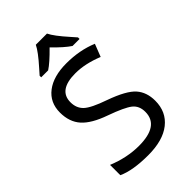

<svg xmlns="http://www.w3.org/2000/svg" viewBox="-273 -1034 1146 1146"><g transform="rotate(-45 300.0 -460.5)"><path d="M68.8 -23.9V-110.8Q171.9 -68.8 271 -68.8Q441.9 -68.8 441.9 -186Q441.9 -236.8 407.5 -264.2Q373 -291.5 268.1 -329.1Q166.5 -364.7 122.3 -414.3Q78.1 -463.9 78.1 -543Q78.1 -627.9 140.9 -676Q203.6 -724.1 313 -724.1Q424.8 -724.1 516.1 -686L484.9 -606Q390.6 -644 309.1 -644Q166 -644 166 -542Q166 -492.2 198 -461.9Q230 -431.6 330.1 -397Q450.2 -354 490.5 -308.3Q530.8 -262.7 530.8 -190.9Q530.8 -97.2 463.1 -43.7Q395.5 9.8 271 9.8Q141.6 9.8 68.8 -23.9ZM471.7 -771H412.6Q371.1 -798.3 309.6 -861.8Q244.6 -795.4 206.5 -771H147.9V-784.2Q160.2 -798.3 176.8 -816.9Q244.6 -892.6 262.7 -931.2H356.9Q375 -892.6 442.9 -816.9L471.7 -784.2Z"/></g></svg>

Font: Droid Sans Mono
Style: Regular
Weight: 400
Monospace: yes
Foundry: Ascender Corporation
Version: Version 1.00 build 112